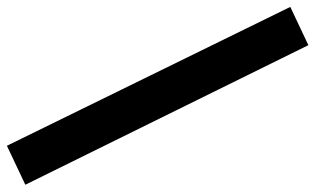

<svg xmlns="http://www.w3.org/2000/svg" viewBox="-218 -556 891 542"><g transform="rotate(90 227.0 -285.5)"><path d="M478 88 368 140 -24 -660 84 -711Z"/></g></svg>

Font: PT Sans Caption
Style: Bold
Weight: 700
Designer: A.Korolkova, O.Umpeleva, V.Yefimov
Foundry: ParaType Ltd
Version: Version 2.003W OFL